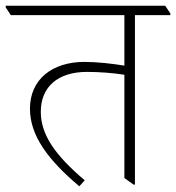

<svg xmlns="http://www.w3.org/2000/svg" viewBox="-47 -642 617 673"><path d="M231 11 250 -10C146 -98 96 -170 96 -250C96 -337 155 -390 258 -390C302 -390 351 -386 389 -380V-18L421 5H426V-589H550V-595L532 -622H-27V-616L-9 -589H389V-412C346 -419 293 -425 249 -425C135 -425 58 -363 58 -261C58 -166 122 -81 231 11Z"/></svg>

Font: Noto Serif Devanagari ExtraLight
Style: Regular
Weight: 200
Designer: Universal Thirst, Indian Type Foundry and the Monotype Design Team
Foundry: Monotype Imaging Inc.
Version: Version 2.004